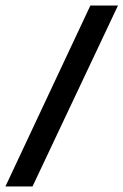

<svg xmlns="http://www.w3.org/2000/svg" viewBox="-55 -653 452 703"><path d="M377 -632.8 64 29.8H-35.2L275.9 -632.8Z"/></svg>

Font: Tajawal
Style: Bold
Weight: 700
Designer: Boutros Fonts
Foundry: Created by Boutros International 2017
Version: Version 1.700